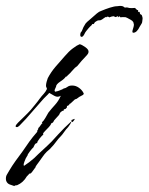

<svg xmlns="http://www.w3.org/2000/svg" viewBox="-35 -584 504 651"><path d="M14 47Q7 45 -2 41.5Q-11 38 -14 29Q-15 27 -15 21Q-15 13 -11 7Q-7 1 -4 -5Q6 -22 17.5 -38Q29 -54 41 -70Q49 -81 57 -93Q65 -105 73 -115Q73 -115 76 -119Q79 -123 92 -138H91Q91 -142 92 -142Q95 -145 95 -150Q98 -152 102.5 -159Q107 -166 109 -166L107 -169Q113 -174 119 -184.5Q125 -195 129 -202Q140 -216 151.5 -228.5Q163 -241 170 -257L171 -259H170Q166 -256 160 -256Q155 -256 149.5 -259Q144 -262 139 -265L132 -269Q127 -263 121 -257.5Q115 -252 109 -245L53 -181L31 -158Q26 -153 22 -153Q18 -153 18 -156Q18 -160 26 -168Q37 -179 48 -189.5Q59 -200 69 -211Q77 -221 85 -230.5Q93 -240 100 -250Q106 -258 113 -265.5Q120 -273 124 -282V-283Q124 -285 122.5 -287.5Q121 -290 121 -293Q121 -299 123 -306.5Q125 -314 127 -319Q138 -340 153.5 -358Q169 -376 185 -394Q191 -401 198 -408Q205 -415 212 -420L225 -429L235 -434Q242 -433 254.5 -424Q267 -415 265 -407Q265 -402 255.5 -392.5Q246 -383 242 -378L227 -360L219 -354L207 -341Q204 -337 200.5 -334Q197 -331 194 -328Q192 -324 188 -324Q184 -317 169.5 -307.5Q155 -298 155 -290Q154 -289 151 -281Q148 -273 155 -273V-274H156Q158 -274 165 -276.5Q172 -279 172 -280H175Q178 -283 181.5 -284Q185 -285 188 -286Q192 -288 194.5 -290Q197 -292 201 -293Q204 -294 210 -294Q222 -294 232.5 -286.5Q243 -279 248 -269L249 -267Q249 -264 246 -262L233 -255L225 -249L219 -247L205 -234L204 -233Q201 -233 201 -231Q197 -225 193 -225H192V-220Q191 -219 189 -216.5Q187 -214 185 -214Q182 -214 182 -213H181L182 -210Q175 -208 171 -204Q168 -201 167 -198Q166 -195 164 -193Q161 -189 154 -182Q147 -175 146 -171Q146 -170 145 -170V-169L138 -165Q138 -161 131 -153.5Q124 -146 117.5 -139.5Q111 -133 111 -130L112 -127H111Q107 -124 99 -114Q91 -104 91 -99H90Q90 -99 86.5 -97.5Q83 -96 78 -84Q75 -82 66.5 -71Q58 -60 58 -56Q58 -55 57 -55Q52 -48 47.5 -35Q43 -22 47 -22Q64 -33 81 -48Q95 -62 110.5 -76Q126 -90 140 -104Q150 -115 161.5 -127.5Q173 -140 183 -150L202 -168Q205 -171 206 -171Q208 -171 203 -163Q198 -155 196 -153Q189 -146 182.5 -136.5Q176 -127 171 -122Q162 -113 154.5 -102.5Q147 -92 138 -83Q135 -79 131 -76Q127 -73 123 -69Q116 -62 109.5 -52.5Q103 -43 97 -35Q95 -32 90 -25.5Q85 -19 85 -16L84 -15L73 0Q69 5 66.5 4.5Q64 4 61 9L56 14Q44 35 23 44Q22 44 18 44.5Q14 45 14 47ZM210 -170Q207 -170 207 -174Q207 -178 210 -178Q211 -178 213.5 -179.5Q216 -181 217 -181Q218 -181 218 -180Q218 -178 214.5 -174Q211 -170 210 -170ZM238 -472Q238 -473 240.5 -476Q243 -479 243 -480Q247 -492 255 -504Q260 -510 266.5 -515Q273 -520 278 -525Q286 -532 293.5 -538.5Q301 -545 308 -547Q322 -553 337.5 -558Q353 -563 363 -563Q365 -563 367 -563.5Q369 -564 371 -564Q382 -564 385 -560.5Q388 -557 395 -559Q397 -558 403.5 -557Q410 -556 420 -557Q423 -558 426 -554Q429 -550 431 -550Q435 -550 433 -543L436 -544H437Q439 -544 439 -540.5Q439 -537 442 -535L446 -533L445 -532H446Q447 -530 448 -525.5Q449 -521 448 -517Q447 -512 447 -509Q447 -506 439 -494Q429 -473 417 -473Q412 -473 415 -483Q416 -487 417.5 -491.5Q419 -496 419 -501Q419 -503 417 -509Q414 -514 408 -517Q402 -520 397 -523Q397 -523 396 -523.5Q395 -524 394 -524Q394 -526 384.5 -526Q375 -526 374 -525Q373 -526 371 -528Q369 -530 365 -525L364 -530L359 -526L360 -528L359 -527Q357 -525 354 -527Q354 -527 353.5 -527.5Q353 -528 353 -528Q352 -528 351.5 -528.5Q351 -529 350 -529L344 -528L335 -525Q335 -526 332.5 -527Q330 -528 330 -528L326 -525Q326 -527 325 -527Q324 -527 322 -525.5Q320 -524 318 -523L311 -518Q308 -516 306 -515.5Q304 -515 302 -515H300Q295 -515 287 -509Q283 -501 280.5 -502.5Q278 -504 275 -498Q274 -497 271 -494.5Q268 -492 265 -488Q263 -486 258 -479.5Q253 -473 253 -472Q247 -459 242 -459Q235 -459 238 -472Z"/></svg>

Font: Cherish
Style: Regular
Weight: 400
Designer: Robert E. Leuschke
Foundry: Robert E. Leuschke
Version: Version 1.005